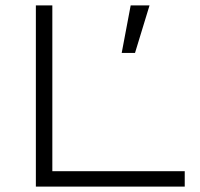

<svg xmlns="http://www.w3.org/2000/svg" viewBox="-20 -691 741 711"><path d="M112.8 0V-670.9H173.8V-57.1H664.1V0ZM480 -495.1H430.7L463.9 -670.9H533.7Z"/></svg>

Font: Syncopate
Style: Regular
Weight: 400
Width: 7
Version: Version 001.001